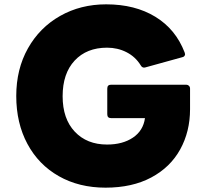

<svg xmlns="http://www.w3.org/2000/svg" viewBox="-20 -808 953 886"><path d="M55 -365Q55 -489 109 -585Q163 -681 257.5 -734.5Q352 -788 470 -788Q603 -788 697 -730.5Q791 -673 832 -566Q834 -560 834 -558Q834 -553 830.5 -549Q827 -545 821 -544L651 -497L645 -496Q635 -496 629 -507Q605 -546 564 -567Q523 -588 474 -588Q380 -588 324.5 -528.5Q269 -469 269 -364Q269 -260 325 -200.5Q381 -141 474 -141Q546 -141 593.5 -173Q641 -205 649 -263H492Q475 -263 475 -281V-399Q475 -417 492 -417H840Q847 -417 852 -412Q857 -407 857 -399V-304Q857 -201 811.5 -118.5Q766 -36 678 11Q590 58 467 58Q345 58 251.5 5Q158 -48 106.5 -144Q55 -240 55 -365Z"/></svg>

Font: LINE Seed JP_TTF ExtraBold
Style: Regular
Weight: 800
Designer: LY Corporation & Fontrix & Fontworks
Version: Version 1.015